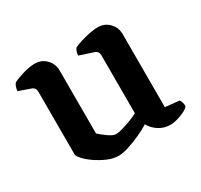

<svg xmlns="http://www.w3.org/2000/svg" viewBox="-113 -645 831 794"><g transform="rotate(-30 302.5 -248.0)"><path d="M245 4Q220 4 193 -7.5Q166 -19 142 -35.5Q118 -52 103.5 -68Q89 -84 89 -93V-391Q89 -411 72 -417L15 -437Q18 -462 28 -472Q45 -481 77 -490.5Q109 -500 133 -500Q166 -500 187.5 -477.5Q209 -455 209 -423V-123Q222 -111 244 -95Q266 -79 281 -79Q292 -79 311 -84.5Q330 -90 351.5 -98Q373 -106 390 -115V-391Q390 -411 373 -417L306 -439Q307 -451 310.5 -460Q314 -469 318 -472Q328 -477 349.5 -484Q371 -491 394.5 -495.5Q418 -500 434 -500Q467 -500 488.5 -477.5Q510 -455 510 -423V-75L577 -68Q580 -64 583 -55.5Q586 -47 586 -36Q580 -27 564 -19Q548 -11 529 -5.5Q510 0 495 0Q464 0 439.5 -16Q415 -32 403 -55Q383 -42 353.5 -28.5Q324 -15 294.5 -5.5Q265 4 245 4Z"/></g></svg>

Font: Texturina SemiBold
Style: Regular
Weight: 600
Designer: Guillermo Torres Carreño
Foundry: Omnibus-Type
Version: Version 1.002; ttfautohint (v1.8.3)